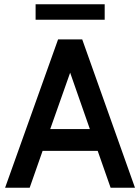

<svg xmlns="http://www.w3.org/2000/svg" viewBox="-20 -886 662 906"><path d="M441 -174H181L120 0H4L254 -700H368L617 0H502ZM404 -277 311 -543 217 -277ZM148 -866H474V-793H148Z"/></svg>

Font: Cabin SemiBold
Style: Regular
Weight: 600
Designer: Pablo Impallari
Foundry: Pablo Impallari. http://www.impallari.com Igino Marini. http://www.ikern.com
Version: Version 2.200